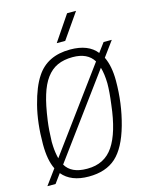

<svg xmlns="http://www.w3.org/2000/svg" viewBox="-146 -1102 928 1201"><g transform="rotate(-15 318.0 -502.0)"><path d="M353 -849H298L409 -1013H467ZM121 -151 506 -675Q467 -739 371 -739Q314 -739 272 -720Q189 -682 151 -556Q132 -496 118 -395Q110 -337 108 -260L109 -232Q111 -191 121 -151ZM277 9Q162 9 106 -59L63 0H10L81 -97Q51 -157 51 -260Q51 -398 79.5 -509Q108 -620 149 -681Q219 -789 368 -789Q486 -789 539 -721L583 -780H636L565 -683Q595 -621 595 -527Q595 -379 557 -244Q519 -109 453.5 -50Q388 9 277 9ZM282 -41Q392 -41 450 -127Q508 -213 528 -388Q539 -470 539 -524Q538 -585 525 -629L140 -105Q177 -41 277 -41Z"/></g></svg>

Font: Tanohe Sans Light
Style: Italic
Weight: 300
Designer: Village Type and Design LLC & Cristiano Sobral
Foundry: Cooper Hewitt Smithsonian Design Museum
Version: Version 1.00;September 29, 2021;FontCreator 13.0.0.2655 64-b